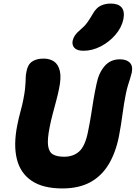

<svg xmlns="http://www.w3.org/2000/svg" viewBox="-20 -1045 762 1078"><path d="M330 13Q221 13 157.5 -30Q94 -73 74.5 -152.5Q55 -232 77 -342Q85 -383 95.5 -421Q106 -459 111 -486Q118 -522 120.5 -545Q123 -568 123.5 -583.5Q124 -599 124.5 -612.5Q125 -626 129 -645Q136 -683 160.5 -699.5Q185 -716 225 -716Q259 -716 283 -700Q307 -684 316 -646.5Q325 -609 311 -544Q305 -514 295 -477L275 -402Q265 -364 259 -332Q245 -263 250 -227Q255 -191 277.5 -178Q300 -165 340 -165Q392 -165 425 -195Q458 -225 474 -305Q485 -359 491.5 -400.5Q498 -442 504.5 -482.5Q511 -523 522 -574Q534 -635 567 -673.5Q600 -712 653 -712Q690 -712 708.5 -693.5Q727 -675 720 -638Q716 -622 711 -605.5Q706 -589 699.5 -569Q693 -549 687 -520Q676 -466 668 -405Q660 -344 648 -281Q630 -189 590.5 -123Q551 -57 487 -22Q423 13 330 13ZM449 -760Q413 -760 398 -776Q383 -792 388 -817Q392 -834 402 -848Q412 -862 430 -877Q454 -897 468.5 -916.5Q483 -936 499 -964Q519 -1000 544.5 -1012.5Q570 -1025 602 -1025Q644 -1025 662.5 -1003.5Q681 -982 673 -938Q663 -890 628 -849.5Q593 -809 545.5 -784.5Q498 -760 449 -760Z"/></svg>

Font: Shantell Sans Light ExtraBold
Style: Italic
Weight: 800
Italic angle: -11°
Version: Version 1.008;[ac192a2d6]